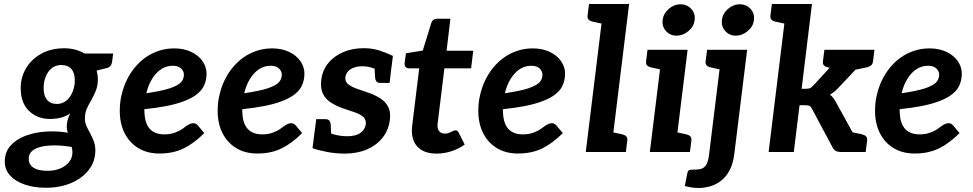

<svg xmlns="http://www.w3.org/2000/svg" viewBox="-20 -764 4888 965"><path d="M210.1 179.7Q151.7 179.7 105.1 163.9Q58.4 148 31.2 118.6Q4 89.2 4 49Q4 0.3 32.9 -32Q61.7 -64.4 109.1 -81.9Q156.6 -99.4 212.2 -102.8Q267.8 -106.1 321 -97Q318.7 -104.3 317.1 -112.2Q315.5 -120.1 315.5 -129.3Q315.5 -143.7 319.7 -159.7Q323.8 -175.6 332.6 -193.7Q313.6 -180.7 288.9 -173.5Q264.3 -166.2 229.7 -166.2Q167.6 -166.2 125.8 -206.6Q84 -247 84 -321.6Q84 -375.8 111 -421.1Q138 -466.3 187 -493.8Q236 -521.4 303.1 -521.4Q331.8 -521.4 357.7 -514.6Q383.7 -507.8 404.9 -494.8H548.8L543.5 -454.4Q540.4 -428.7 518.4 -422.5L465.8 -409.2Q468.5 -399 470.1 -388Q471.8 -376.9 471.8 -364.9Q471.8 -332.4 461 -306.6Q450.2 -280.8 438.5 -260Q426.2 -240.1 416.5 -218Q406.7 -196 406.7 -168.3Q406.7 -149.3 414.5 -131.1Q422.2 -113 432.3 -96Q442.5 -77 450.8 -55.8Q459.2 -34.7 459.2 -8.2Q459.2 46.2 427.3 88.5Q395.4 130.9 339 155.3Q282.7 179.7 210.1 179.7ZM221 94.4Q255.7 94.4 283.5 82.4Q311.3 70.5 327.7 49.6Q344 28.8 344 1.6Q344 -1.6 343.4 -7.6Q342.7 -13.6 341.9 -19.4Q341 -25.2 340.2 -25.5Q292.1 -33.3 252.5 -33.2Q212.8 -33 183.9 -25.7Q155.1 -18.3 139.7 -3.6Q124.3 11.2 124.3 33.5Q124.3 52.9 134.7 66.6Q145.1 80.2 166.3 87.3Q187.5 94.4 221 94.4ZM265.7 -241.5Q294 -241.5 314.4 -259Q334.7 -276.5 345.4 -303.6Q356 -330.7 356 -360.2Q356 -397.3 338.7 -417.3Q321.3 -437.2 288.6 -437.2Q259.3 -437.2 239.6 -421Q219.9 -404.7 209.6 -378.4Q199.2 -352 199.2 -321Q199.2 -282.8 216.4 -262.2Q233.5 -241.5 265.7 -241.5Z M781.6 7.6Q720.3 7.6 675.6 -19.4Q631 -46.3 606.5 -94.5Q582 -142.7 582 -206.4Q582 -226.4 584 -246.5Q586 -266.5 591 -286.1Q599.6 -324.7 616.2 -359.7Q632.9 -394.7 657 -424.1Q669.2 -438.5 682.7 -451.5Q696.2 -464.5 711.3 -475Q741.4 -496.4 778.1 -508.6Q814.7 -520.8 855.8 -520.8Q904.1 -520.8 941 -503.2Q978 -485.6 998 -456.5Q1018.1 -427.4 1018.1 -394Q1018.1 -359.9 1004.3 -331.5Q990.5 -303 955.1 -280Q931.1 -265 896.5 -252.5Q861.9 -240 814.7 -230.8Q767.5 -221.6 705.5 -215.2Q705.5 -209 705.8 -201.4Q706 -193.7 706.6 -190.7Q710 -139.7 734.8 -114.2Q759.5 -88.6 806.5 -88.6Q835.1 -88.6 858.5 -97.1Q881.8 -105.6 897.6 -116.9Q906.1 -123.4 915.1 -129.7Q924 -136.1 933 -140.4Q942 -144.8 951.7 -144.8Q965.1 -144.8 974.4 -133.5L1006.7 -95.1Q955.1 -43.4 902.7 -17.9Q850.4 7.6 781.6 7.6ZM715.6 -295.2Q753.5 -301.1 783.3 -307.2Q813 -313.3 833.9 -320.3Q854.9 -327.4 869.6 -335.7Q888.9 -346.3 896.6 -359.9Q904.3 -373.6 904.3 -389.3Q904.3 -405.7 890.3 -419.6Q876.2 -433.5 848.6 -433.5Q815.7 -433.5 789.4 -415.9Q763.2 -398.3 744.1 -367.1Q725 -336 715.6 -295.2Z M1273.6 7.6Q1212.3 7.6 1167.6 -19.4Q1123 -46.3 1098.5 -94.5Q1074 -142.7 1074 -206.4Q1074 -226.4 1076 -246.5Q1078 -266.5 1083 -286.1Q1091.6 -324.7 1108.2 -359.7Q1124.9 -394.7 1149 -424.1Q1161.2 -438.5 1174.7 -451.5Q1188.2 -464.5 1203.3 -475Q1233.4 -496.4 1270.1 -508.6Q1306.7 -520.8 1347.8 -520.8Q1396.1 -520.8 1433 -503.2Q1470 -485.6 1490 -456.5Q1510.1 -427.4 1510.1 -394Q1510.1 -359.9 1496.3 -331.5Q1482.5 -303 1447.1 -280Q1423.1 -265 1388.5 -252.5Q1353.9 -240 1306.7 -230.8Q1259.5 -221.6 1197.5 -215.2Q1197.5 -209 1197.8 -201.4Q1198 -193.7 1198.6 -190.7Q1202 -139.7 1226.8 -114.2Q1251.5 -88.6 1298.5 -88.6Q1327.1 -88.6 1350.5 -97.1Q1373.8 -105.6 1389.6 -116.9Q1398.1 -123.4 1407.1 -129.7Q1416 -136.1 1425 -140.4Q1434 -144.8 1443.7 -144.8Q1457.1 -144.8 1466.4 -133.5L1498.7 -95.1Q1447.1 -43.4 1394.7 -17.9Q1342.4 7.6 1273.6 7.6ZM1207.6 -295.2Q1245.5 -301.1 1275.3 -307.2Q1305 -313.3 1325.9 -320.3Q1346.9 -327.4 1361.6 -335.7Q1380.9 -346.3 1388.6 -359.9Q1396.3 -373.6 1396.3 -389.3Q1396.3 -405.7 1382.3 -419.6Q1368.2 -433.5 1340.6 -433.5Q1307.7 -433.5 1281.4 -415.9Q1255.2 -398.3 1236.1 -367.1Q1217 -336 1207.6 -295.2Z M1712.7 8Q1668.2 8 1625.2 0Q1582.3 -8 1550.7 -19.4L1561.4 -103.7L1621.5 -105.6Q1631.3 -95.5 1661.6 -87.4Q1691.9 -79.3 1726 -79.3Q1768.7 -79.3 1791.9 -96.3Q1815.1 -113.3 1818.5 -139.8Q1820.9 -164.7 1804.1 -178.2Q1787.2 -191.6 1759.6 -200.7Q1731.9 -209.9 1703 -219.7Q1669.2 -231.7 1642.6 -248.9Q1616 -266 1602.7 -293.8Q1589.3 -321.6 1594.9 -363.4Q1600.4 -410.1 1629.1 -445.8Q1657.7 -481.6 1703.9 -501.7Q1750 -521.8 1807.8 -521.8Q1849.9 -521.8 1885.6 -510.6Q1921.2 -499.3 1954.8 -483L1946.8 -420.2L1882.8 -412.4Q1865.1 -418.4 1845 -424.6Q1825 -430.9 1800.3 -430.9Q1777 -430.9 1758.6 -424.2Q1740.2 -417.5 1729.2 -405.2Q1718.2 -392.9 1715.8 -375.9Q1713.3 -353 1731.7 -339.3Q1750 -325.7 1778.1 -316.5Q1806.2 -307.4 1832.6 -297.8Q1864.1 -286.7 1890.1 -270.4Q1916.2 -254.1 1930.5 -228.1Q1944.8 -202.1 1939.4 -161.3Q1933.2 -110.6 1903.5 -72.6Q1873.8 -34.6 1824.9 -13.3Q1776 8 1712.7 8ZM1861.3 -447.4 1947.2 -425.3 1938.2 -347.3H1892.1Q1877.7 -347.3 1871.7 -355.2Q1865.7 -363.2 1865.2 -376.4ZM1645.4 -65 1559.4 -87.1 1569.4 -165.1H1615.5Q1629.5 -165.1 1635.5 -157.2Q1641.4 -149.3 1642.5 -136Z M2174.5 8Q2107.1 8 2075.2 -29.8Q2043.3 -67.5 2051.9 -134.5L2087 -420.6H2035.7Q2025.4 -420.6 2019 -427Q2012.6 -433.5 2013.6 -446.3L2020.3 -496.1L2104.9 -510L2147.7 -648.9Q2155 -669.9 2178.3 -669.9H2243.8L2224.5 -509H2358.6L2347.8 -420.6H2213.6L2179.5 -142.8Q2176.6 -118.8 2186.7 -105.6Q2196.8 -92.3 2216.6 -92.3Q2227.6 -92.3 2237.4 -96.6Q2247.2 -100.9 2255.3 -104.9Q2263.3 -108.9 2269.4 -108.9Q2279.3 -108.9 2285 -98.1L2315.6 -37.4Q2285.7 -15.9 2248.8 -3.9Q2212 8 2174.5 8Z M2583.6 7.6Q2522.3 7.6 2477.6 -19.4Q2433 -46.3 2408.5 -94.5Q2384 -142.7 2384 -206.4Q2384 -226.4 2386 -246.5Q2388 -266.5 2393 -286.1Q2401.6 -324.7 2418.2 -359.7Q2434.9 -394.7 2459 -424.1Q2471.2 -438.5 2484.7 -451.5Q2498.2 -464.5 2513.3 -475Q2543.4 -496.4 2580.1 -508.6Q2616.7 -520.8 2657.8 -520.8Q2706.1 -520.8 2743 -503.2Q2780 -485.6 2800 -456.5Q2820.1 -427.4 2820.1 -394Q2820.1 -359.9 2806.3 -331.5Q2792.5 -303 2757.1 -280Q2733.1 -265 2698.5 -252.5Q2663.9 -240 2616.7 -230.8Q2569.5 -221.6 2507.5 -215.2Q2507.5 -209 2507.8 -201.4Q2508 -193.7 2508.6 -190.7Q2512 -139.7 2536.8 -114.2Q2561.5 -88.6 2608.5 -88.6Q2637.1 -88.6 2660.5 -97.1Q2683.8 -105.6 2699.6 -116.9Q2708.1 -123.4 2717.1 -129.7Q2726 -136.1 2735 -140.4Q2744 -144.8 2753.7 -144.8Q2767.1 -144.8 2776.4 -133.5L2808.7 -95.1Q2757.1 -43.4 2704.7 -17.9Q2652.4 7.6 2583.6 7.6ZM2517.6 -295.2Q2555.5 -301.1 2585.3 -307.2Q2615 -313.3 2635.9 -320.3Q2656.9 -327.4 2671.6 -335.7Q2690.9 -346.3 2698.6 -359.9Q2706.3 -373.6 2706.3 -389.3Q2706.3 -405.7 2692.3 -419.6Q2678.2 -433.5 2650.6 -433.5Q2617.7 -433.5 2591.4 -415.9Q2565.2 -398.3 2546.1 -367.1Q2527 -336 2517.6 -295.2Z M2924.1 0 3015.3 -743.8H3141.9L3050.7 0ZM3026.4 0 3051.5 -100.8 3107.5 -88.8Q3121 -85.6 3127.7 -78.6Q3134.4 -71.6 3132.9 -58.1L3125.6 0ZM3039.6 -743.8 3015 -643.1 2959.1 -655.1Q2945.4 -658.2 2938.5 -665.2Q2931.6 -672.2 2933.2 -685.7L2940.4 -743.8Z M3246.1 0 3309.3 -513.8H3435.9L3372.7 0ZM3348.4 0 3373.5 -100.8 3429.5 -88.8Q3443 -85.6 3449.7 -78.6Q3456.4 -71.6 3454.9 -58.1L3447.6 0ZM3333.6 -513.8 3308.5 -413.1 3252.5 -425.1Q3239 -428.2 3232.3 -435.2Q3225.6 -442.2 3227.2 -455.7L3234.4 -513.8ZM3380.1 -584.8Q3347.8 -584.8 3327.3 -608Q3306.7 -631.3 3310.3 -663.2Q3314.4 -696 3341.1 -719.3Q3367.8 -742.5 3399.5 -742.5Q3432.9 -742.5 3454.2 -719.3Q3475.6 -696 3471.4 -663.2Q3467.9 -631.3 3440.4 -608Q3412.9 -584.8 3380.1 -584.8Z M3492.8 180.9Q3472.4 180.9 3454.2 177.9Q3436 174.9 3422 170.9L3434.5 106.8Q3437.3 93.1 3444.5 90.7Q3451.7 88.2 3476.5 88.2Q3497.5 88.2 3510.8 81.8Q3524.2 75.4 3532.3 59.2Q3540.3 42.9 3543.8 12.6L3608.6 -513.8H3735.2L3670.9 7.7Q3664.2 62.3 3644.5 96.5Q3624.8 130.7 3598.1 149Q3571.4 167.3 3543.7 174.1Q3515.9 180.9 3492.8 180.9ZM3632.9 -513.8 3607.8 -413.1 3551.9 -425.1Q3538.3 -428.2 3531.6 -435.2Q3524.9 -442.2 3526.5 -455.7L3533.8 -513.8ZM3678 -584.8Q3645.7 -584.8 3625.2 -608Q3604.6 -631.3 3608.2 -663.2Q3612.3 -696 3639 -719.3Q3665.7 -742.5 3697.4 -742.5Q3730.8 -742.5 3752.2 -719.3Q3773.5 -696 3769.4 -663.2Q3765.8 -631.3 3738.3 -608Q3710.8 -584.8 3678 -584.8Z M3843.1 0 3934.3 -743.8H4060.9L4009 -317.8H4032Q4044.9 -317.8 4052.1 -321.4Q4059.4 -324.9 4068.4 -334.7L4212.4 -491.8Q4221.5 -502.7 4232.1 -508.3Q4242.7 -513.8 4258.5 -513.8H4374.3L4194 -322.8Q4183.9 -312 4173.7 -303.5Q4163.6 -295 4151.3 -288.3Q4160.9 -281.1 4168.5 -271.1Q4176.2 -261.1 4182.3 -248.9L4319.7 0H4205.5Q4191.1 0 4181 -5.4Q4170.8 -10.7 4164.8 -22.6L4061.4 -216.5Q4056 -228 4048.7 -231.6Q4041.4 -235.2 4026.4 -235.2H3998.6L3969.7 0ZM4250.4 -407.8 4186.7 -469.8 4192.2 -513.8H4339.5L4279.1 -413.6ZM4231.7 0 4193 -113.8 4259.7 -100.2ZM3958.6 -743.8 3934 -643.1 3878.1 -655.1Q3864.4 -658.2 3857.5 -665.2Q3850.6 -672.2 3852.2 -685.7L3859.4 -743.8ZM4375.1 -513.8 4367.8 -455.7Q4366.3 -442.2 4357.8 -435.2Q4349.3 -428.2 4335 -425.1L4276.3 -413.1L4276 -513.8ZM4222.6 -513.8 4197.4 -413.1 4141.5 -425.1Q4128 -428.2 4121.3 -435.2Q4114.6 -442.2 4116.1 -455.7L4123.4 -513.8ZM4231.7 0 4256.9 -100.8 4312.8 -88.8Q4326.3 -85.6 4333 -78.6Q4339.7 -71.6 4338.2 -58.1L4330.9 0Z M4577.6 7.6Q4516.3 7.6 4471.6 -19.4Q4427 -46.3 4402.5 -94.5Q4378 -142.7 4378 -206.4Q4378 -226.4 4380 -246.5Q4382 -266.5 4387 -286.1Q4395.6 -324.7 4412.2 -359.7Q4428.9 -394.7 4453 -424.1Q4465.2 -438.5 4478.7 -451.5Q4492.2 -464.5 4507.3 -475Q4537.4 -496.4 4574.1 -508.6Q4610.7 -520.8 4651.8 -520.8Q4700.1 -520.8 4737 -503.2Q4774 -485.6 4794 -456.5Q4814.1 -427.4 4814.1 -394Q4814.1 -359.9 4800.3 -331.5Q4786.5 -303 4751.1 -280Q4727.1 -265 4692.5 -252.5Q4657.9 -240 4610.7 -230.8Q4563.5 -221.6 4501.5 -215.2Q4501.5 -209 4501.8 -201.4Q4502 -193.7 4502.6 -190.7Q4506 -139.7 4530.8 -114.2Q4555.5 -88.6 4602.5 -88.6Q4631.1 -88.6 4654.5 -97.1Q4677.8 -105.6 4693.6 -116.9Q4702.1 -123.4 4711.1 -129.7Q4720 -136.1 4729 -140.4Q4738 -144.8 4747.7 -144.8Q4761.1 -144.8 4770.4 -133.5L4802.7 -95.1Q4751.1 -43.4 4698.7 -17.9Q4646.4 7.6 4577.6 7.6ZM4511.6 -295.2Q4549.5 -301.1 4579.3 -307.2Q4609 -313.3 4629.9 -320.3Q4650.9 -327.4 4665.6 -335.7Q4684.9 -346.3 4692.6 -359.9Q4700.3 -373.6 4700.3 -389.3Q4700.3 -405.7 4686.3 -419.6Q4672.2 -433.5 4644.6 -433.5Q4611.7 -433.5 4585.4 -415.9Q4559.2 -398.3 4540.1 -367.1Q4521 -336 4511.6 -295.2Z"/></svg>

Font: Aleo
Style: Italic
Weight: 400
Italic angle: -7°
Designer: Alessio Laiso
Foundry: Alessio Laiso
Version: Version 2.001;gftools[0.9.29]